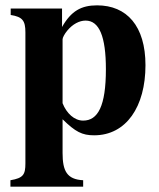

<svg xmlns="http://www.w3.org/2000/svg" viewBox="-20 -493 596 718"><path d="M212 -461H20V-437C64 -430 75 -416 75 -372V118C75 160 67 173 19 181V205H291V181C230 178 214 146 214 79V-47C262 0 287 13 332 13C452 13 524 -94 524 -249C524 -396 454 -473 343 -473C284 -473 246 -452 212 -392ZM214 -346C214 -352 221 -366 232 -379C252 -403 277 -416 300 -416C351 -416 376 -357 376 -234C376 -96 346 -42 291 -42C258 -42 229 -69 214 -107Z"/></svg>

Font: XITS Math
Style: Bold
Weight: 700
Designer: MicroPress Inc., with final additions and corrections provided by Coen Hoffman, Elsevier (retired)
Version: Version 1.105